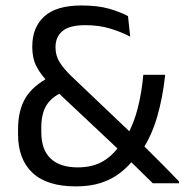

<svg xmlns="http://www.w3.org/2000/svg" viewBox="-20 -670 674 702"><path d="M538.5 0Q529.5 -9 514 -24Q498.5 -39 481.5 -56Q464.5 -73 449.5 -87.2Q434.5 -101.5 427 -109.5L416 -121L174 -348.5L162 -363Q129.5 -396 113.8 -426.2Q98 -456.5 98 -497V-500.5Q98 -570 142 -610Q186 -650 278 -650Q337.5 -650 379.2 -638Q421 -626 448 -611L456 -536Q424 -553 383 -565.5Q342 -578 292.5 -578Q234 -578 208.5 -556.5Q183 -535 183 -498V-495.5Q183 -467 197.8 -443Q212.5 -419 241.5 -391L466.5 -177L486 -155.5Q500.5 -142 515 -127.5Q529.5 -113 544.5 -98Q559.5 -83 574.8 -67.8Q590 -52.5 605 -37Q620 -21.5 634.5 -6.5V0ZM257.5 11.5Q152 11.5 99 -38Q46 -87.5 46 -179V-197.5Q46 -266 72.8 -311.2Q99.5 -356.5 164 -390L207.5 -332.5Q166.5 -313.5 148.8 -283.2Q131 -253 131 -204V-186.5Q131 -123 165 -90.5Q199 -58 264.5 -58Q319.5 -58 357.8 -81Q396 -104 423.5 -147L444.5 -174Q469.5 -219 483.8 -275Q498 -331 504 -396.5H584Q575 -313 554.8 -243.5Q534.5 -174 500 -121.5L478 -98.5Q452.5 -64 421 -39.2Q389.5 -14.5 349.5 -1.5Q309.5 11.5 257.5 11.5Z"/></svg>

Font: Anek Odia
Style: Regular
Weight: 400
Designer: Yesha Goshar & Mahesh Sahu (Odia), Yesha Goshar (Latin)
Foundry: Ek Type
Version: Version 1.003